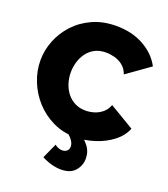

<svg xmlns="http://www.w3.org/2000/svg" viewBox="-165 -830 1020 1165"><g transform="rotate(20 345.5 -247.0)"><path d="M22 -361Q22 -426 46.5 -488.5Q71 -551 118 -602Q165 -653 232.5 -683.5Q300 -714 385 -714Q487 -714 563 -671.5Q639 -629 676 -559L527 -453Q514 -488 489.5 -507Q465 -526 436.5 -533.5Q408 -541 381 -541Q339 -541 308.5 -524.5Q278 -508 258.5 -481Q239 -454 229.5 -421Q220 -388 220 -355Q220 -318 231 -284Q242 -250 263 -223.5Q284 -197 314.5 -182Q345 -167 383 -167Q410 -167 438 -175.5Q466 -184 489 -203Q512 -222 524 -254L683 -159Q662 -107 613 -70Q564 -33 502 -13.5Q440 6 379 6Q300 6 234.5 -25.5Q169 -57 121.5 -109.5Q74 -162 48 -227.5Q22 -293 22 -361ZM364 220Q336 220 304 211.5Q272 203 240 186L284 89Q295 99 308 103.5Q321 108 332 108Q350 108 362 98Q374 88 374 69Q374 52 363 34.5Q352 17 332 0L392 -36Q430 -8 457.5 26Q485 60 485 107Q485 151 455.5 185.5Q426 220 364 220Z"/></g></svg>

Font: Raleway Thin Black
Style: Regular
Weight: 900
Version: Version 4.026